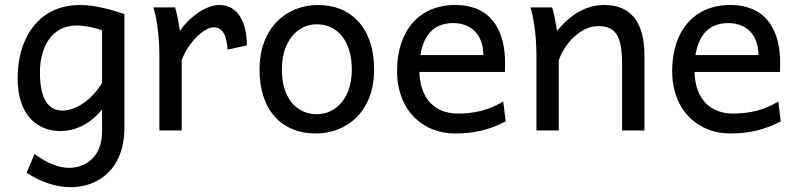

<svg xmlns="http://www.w3.org/2000/svg" viewBox="-20 -528 3228 777"><path d="M483.4 -471.2C430.2 -488.8 364.3 -507.8 305.2 -507.8C127 -507.8 51.3 -362.3 51.3 -212.4C51.3 -57.1 134.8 2.4 224.6 2.4C278.3 2.4 342.3 -21.5 393.1 -85.4V4.9C393.1 118.2 312 151.4 261.2 151.4C212.9 151.4 165.5 128.4 119.6 95.2L87.9 170.9C139.6 206.1 204.1 229.5 266.1 229.5C374.5 229.5 483.4 159.7 483.4 -12.2ZM393.1 -192.9C350.6 -121.1 283.7 -80.6 234.4 -80.6C181.6 -80.6 141.6 -116.2 141.6 -236.8C141.6 -329.1 183.6 -424.8 290.5 -424.8C320.3 -424.8 362.3 -417 393.1 -405.3Z M715.3 0V-283.2C736.8 -349.6 803.7 -417.5 844.7 -417.5C883.3 -417.5 897.9 -379.9 900.9 -327.1L979 -344.2C979 -429.7 948.2 -507.8 866.7 -507.8C822.3 -507.8 755.4 -470.7 708 -402.8C704.6 -426.3 695.8 -477.5 688.5 -498H600.6C611.3 -464.4 625 -396 625 -300.3V0Z M1030.3 -246.6C1030.3 -78.6 1123.5 12.2 1257.3 12.2C1385.7 12.2 1494.1 -78.6 1494.1 -246.6C1494.1 -414.6 1401.4 -507.8 1267.1 -507.8C1138.7 -507.8 1030.3 -414.6 1030.3 -246.6ZM1120.6 -246.6C1120.6 -360.8 1183.1 -429.7 1262.2 -429.7C1346.2 -429.7 1403.8 -360.8 1403.8 -246.6C1403.8 -132.8 1340.8 -65.9 1262.2 -65.9C1178.2 -65.9 1120.6 -132.8 1120.6 -246.6Z M2023.4 -236.8C2023.9 -245.6 2023.9 -266.1 2023.9 -274.9C2023.9 -384.8 1982.4 -507.8 1821.3 -507.8C1676.8 -507.8 1586.9 -403.3 1586.9 -241.7C1586.9 -75.7 1696.8 12.2 1821.3 12.2C1896.5 12.2 1957 -1 2026.4 -36.6L2016.6 -117.2C1957 -81.1 1896.5 -68.4 1833.5 -68.4C1745.1 -68.4 1680.7 -122.6 1677.2 -236.8ZM1814 -434.6C1884.8 -434.6 1936 -389.2 1936 -305.2H1681.2C1695.3 -393.6 1742.7 -434.6 1814 -434.6Z M2587.9 0V-305.2C2587.9 -439.5 2530.8 -507.8 2426.8 -507.8C2357.9 -507.8 2295.9 -477.1 2233.9 -402.8C2230.5 -426.3 2221.7 -477.5 2214.4 -498H2126.5C2137.2 -464.4 2150.9 -396 2150.9 -300.3V0H2241.2V-283.2C2262.7 -349.6 2329.6 -422.4 2399.9 -422.4C2465.8 -422.4 2497.6 -390.6 2497.6 -268.6V0Z M3136.7 -236.8C3137.2 -245.6 3137.2 -266.1 3137.2 -274.9C3137.2 -384.8 3095.7 -507.8 2934.6 -507.8C2790 -507.8 2700.2 -403.3 2700.2 -241.7C2700.2 -75.7 2810.1 12.2 2934.6 12.2C3009.8 12.2 3070.3 -1 3139.6 -36.6L3129.9 -117.2C3070.3 -81.1 3009.8 -68.4 2946.8 -68.4C2858.4 -68.4 2793.9 -122.6 2790.5 -236.8ZM2927.2 -434.6C2998 -434.6 3049.3 -389.2 3049.3 -305.2H2794.4C2808.6 -393.6 2856 -434.6 2927.2 -434.6Z"/></svg>

Font: Andika
Style: Regular
Weight: 400
Designer: Victor Gaultney, Annie Olsen, Julie Remington, Don Collingsworth, Eric Hays
Foundry: SIL International
Version: Version 1.000